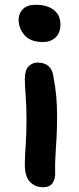

<svg xmlns="http://www.w3.org/2000/svg" viewBox="-20 -524 331 804"><path d="M160 260Q127 260 105.5 237.5Q84 215 84 166Q84 145 85 125Q86 105 87.5 83.5Q89 62 90 35Q91 8 91 -25Q91 -54 90 -78Q89 -102 87.5 -122Q86 -142 85 -159Q84 -176 84 -193Q84 -230 99.5 -246Q115 -262 138 -262Q164 -262 181 -249Q198 -236 203 -208Q212 -160 215.5 -121.5Q219 -83 219 -35Q219 11 217 49Q215 87 212.5 123Q210 159 211 198Q212 224 200.5 242Q189 260 160 260ZM160 -348Q107 -348 82.5 -377Q58 -406 58 -441Q58 -468 76 -486Q94 -504 130 -504Q177 -504 205 -482.5Q233 -461 233 -422Q233 -386 212.5 -367Q192 -348 160 -348Z"/></svg>

Font: Shantell Sans SemiBold
Style: Regular
Weight: 600
Designer: Stephen Nixon, Anya Danilova, Shantell Martin
Foundry: Arrow Type
Version: Version 1.011;[c5ecc13dd]